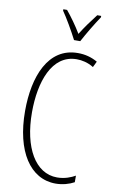

<svg xmlns="http://www.w3.org/2000/svg" viewBox="-103 -1001 627 1064"><g transform="rotate(10 210.5 -469.5)"><path d="M252 -791H287C312 -838 348 -898 377 -941V-949H355C321 -905 297 -872 270 -829C245 -871 211 -918 185 -949H164V-941C188 -907 227 -840 252 -791ZM286 -689C315 -689 349 -682 381 -662L397 -695C362 -715 326 -724 286 -724C119 -724 53 -551 53 -358C53 -130 146 10 289 10C328 10 366 -1 393 -16V-53C370 -40 335 -25 291 -25C169 -25 92 -158 92 -357C92 -526 145 -689 286 -689Z"/></g></svg>

Font: Noto Sans Ethiopic ExtraCondensed ExtraLight
Style: Regular
Weight: 200
Width: 2
Designer: Monotype Design Team
Foundry: Monotype Imaging Inc.
Version: Version 2.102